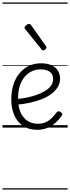

<svg xmlns="http://www.w3.org/2000/svg" viewBox="-20 -1030 566 1550"><path d="M282 18Q212 18 165 -14Q118 -46 94.5 -101.5Q71 -157 71 -227Q71 -292 88 -345.5Q105 -399 137 -438Q169 -477 213 -498Q257 -519 312 -519Q365 -519 398.5 -502Q432 -485 448.5 -457.5Q465 -430 465 -396Q465 -358 446 -327Q427 -296 394 -271.5Q361 -247 317 -229.5Q273 -212 222.5 -201Q172 -190 119 -185L118 -231Q157 -234 198 -242.5Q239 -251 277 -264.5Q315 -278 345 -296.5Q375 -315 392 -339Q409 -363 409 -393Q409 -431 382 -450.5Q355 -470 306 -470Q272 -470 240 -456Q208 -442 182 -413Q156 -384 141 -340Q126 -296 126 -236Q126 -165 147.5 -119.5Q169 -74 205 -52.5Q241 -31 285 -31Q326 -31 354 -45.5Q382 -60 402.5 -82Q423 -104 438 -124Q446 -132 454 -131.5Q462 -131 470 -125Q478 -119 481.5 -111.5Q485 -104 478 -95Q460 -68 431 -41.5Q402 -15 364.5 1.5Q327 18 282 18ZM329 -623Q325 -623 321.5 -625Q318 -627 315 -632L185 -793Q181 -797 179.5 -800Q178 -803 178 -807Q178 -814 184.5 -820.5Q191 -827 199.5 -832Q208 -837 214 -837Q224 -837 231 -827L350 -659Q353 -654 354 -651.5Q355 -649 355 -647Q355 -639 345.5 -631Q336 -623 329 -623ZM0 490H526V500H0ZM0 -20H526V0H0ZM0 -505H526V-500H0ZM0 -1010H526V-1000H0Z"/></svg>

Font: Playwrite PE Guides
Style: Regular
Weight: 400
Designer: Veronika Burian, José Scaglione
Foundry: TypeTogether
Version: Version 1.003